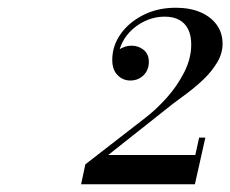

<svg xmlns="http://www.w3.org/2000/svg" viewBox="-20 -933 595 496"><path d="M189.5 -457 200.5 -508.5 354 -627.5Q383 -649.5 410.5 -680.2Q438 -711 456 -746.5Q474 -782 474 -818Q474 -841.5 466 -857.5Q458 -873.5 442.8 -881.8Q427.5 -890 405 -890Q382.5 -890 361.2 -881.5Q340 -873 322.8 -857.8Q305.5 -842.5 295.5 -822.2Q285.5 -802 285.5 -778.5H270.5Q270.5 -792.5 286 -803.8Q301.5 -815 320 -815Q337.5 -815 351 -804.2Q364.5 -793.5 364.5 -773.5Q364.5 -752 350.8 -738.5Q337 -725 316.5 -725Q297.5 -725 283.8 -738.8Q270 -752.5 270 -778.5Q270 -814 291.2 -844.5Q312.5 -875 349.8 -894Q387 -913 434 -913Q470.5 -913 497.5 -901.5Q524.5 -890 539.8 -869Q555 -848 555 -820Q555 -795 541.2 -772Q527.5 -749 507 -729.2Q486.5 -709.5 464.8 -693.2Q443 -677 427.5 -665.5L259.5 -532.5H484.5L494.5 -577.5H510.5L483.5 -457Z"/></svg>

Font: Bodoni Moda 9pt SemiBold
Style: Italic
Weight: 600
Italic angle: -13°
Designer: Owen Earl
Foundry: indestructible type
Version: Version 2.004